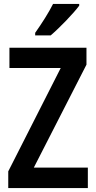

<svg xmlns="http://www.w3.org/2000/svg" viewBox="-20 -957 488 977"><path d="M383 -928V-937H250C228 -893 193 -838 159 -790V-777H238C284 -816 355 -890 383 -928ZM427 0V-104H152L420 -628V-714H28V-611H289L22 -85V0Z"/></svg>

Font: Noto Sans Gujarati UI Condensed SemiBold
Style: Regular
Weight: 600
Width: 3
Designer: Jelle Bosma - Monotype Design Team, Universal Thirst
Foundry: Monotype Imaging Inc.
Version: Version 2.106